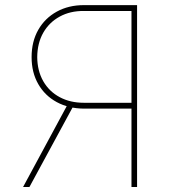

<svg xmlns="http://www.w3.org/2000/svg" viewBox="-20 -748 682 768"><path d="M528.3 0H505.9V-704.1H315.4Q260.7 -704.6 218.8 -681.6Q176.8 -658.7 153.1 -617.2Q129.4 -575.7 128.9 -519.5Q129.4 -464.4 153.1 -423.1Q176.8 -381.8 218.8 -359.4Q260.7 -336.9 315.4 -336.9H516.6V-313.5H315.4Q254.4 -314 207 -339.6Q159.7 -365.2 133.1 -411.6Q106.4 -458 106.4 -519.5Q106.4 -582 133.1 -628.7Q159.7 -675.3 207 -701.4Q254.4 -727.5 315.4 -727.5H528.3ZM251 -331.1H277.3L97.7 0H72.3Z"/></svg>

Font: Inter Tight Thin
Style: Regular
Weight: 250
Designer: Rasmus Andersson
Foundry: rsms
Version: Version 3.004